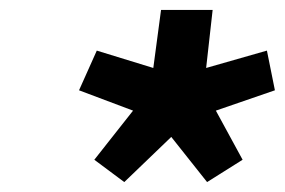

<svg xmlns="http://www.w3.org/2000/svg" viewBox="-20 -880 574 387"><path d="M518 -778 395.5 -743 408.6 -860H304.6L289 -743L175.1 -778L139.3 -698L248.2 -657L170.1 -558L230.5 -513L325.2 -604L397.4 -513L469 -558L415.1 -657L534.1 -698Z"/></svg>

Font: Hussar
Style: BdSuprExtOblOne
Weight: 700
Foundry: Cannot Into Space Fonts
Version: Version 2.00